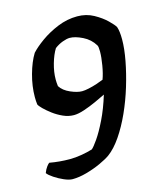

<svg xmlns="http://www.w3.org/2000/svg" viewBox="-103 -642 699 824"><g transform="rotate(-15 246.5 -230.0)"><path d="M118 105Q103 105 81 95.5Q59 86 39.5 73Q20 60 13 50Q19 34 27 23.5Q35 13 39 11Q83 19 129 19Q153 19 180 14.5Q207 10 230 3Q239 -4 258.5 -32Q278 -60 300.5 -106Q323 -152 341 -211Q323 -202 295.5 -189.5Q268 -177 241 -168Q214 -159 195 -159Q171 -159 147.5 -169.5Q124 -180 104 -195Q84 -210 70.5 -223.5Q57 -237 54 -244Q53 -252 52.5 -260Q52 -268 52 -277Q52 -325 66 -376Q80 -427 101 -461Q120 -482 153.5 -506Q187 -530 229.5 -547.5Q272 -565 317 -565Q357 -565 389.5 -547Q422 -529 443.5 -508Q465 -487 471 -476Q478 -456 478 -420Q478 -379 468 -326Q458 -273 441 -217Q424 -161 400.5 -109Q377 -57 349 -16Q321 25 291 47Q274 59 244.5 72.5Q215 86 181 95.5Q147 105 118 105ZM255 -249Q267 -249 285.5 -253Q304 -257 322 -263Q340 -269 352 -274Q361 -298 367 -333.5Q373 -369 373 -394Q373 -416 369 -422Q351 -452 318.5 -468Q286 -484 262 -484Q249 -484 230 -477Q211 -470 194 -457Q179 -433 168.5 -396.5Q158 -360 158 -327Q158 -313 160 -297Q174 -275 204 -262Q234 -249 255 -249Z"/></g></svg>

Font: Texturina 72pt 72pt Regular
Style: Bold Italic
Weight: 700
Italic angle: -11°
Designer: Guillermo Torres Carreño
Foundry: Omnibus-Type
Version: Version 1.002; ttfautohint (v1.8.3)